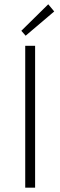

<svg xmlns="http://www.w3.org/2000/svg" viewBox="-20 -872 280 892"><path d="M99.1 -706.1 79.1 -729 204.1 -852.1 231.9 -818.8ZM97.2 0V-659.2H143.1V0Z"/></svg>

Font: SourceSansPro-Light
Style: Regular
Weight: 300
Designer: Paul D. Hunt
Foundry: Adobe Systems Incorporated
Version: Version 2.020;PS 2.0;hotconv 1.0.86;makeotf.lib2.5.63406